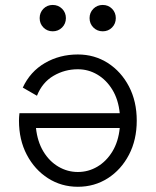

<svg xmlns="http://www.w3.org/2000/svg" viewBox="-20 -732 618 761"><path d="M126.5 -352.5 70.3 -384.8Q99.6 -448.2 158 -482.2Q216.3 -516.1 288.6 -516.1Q354.5 -516.1 407.5 -482.2Q460.4 -448.2 491.2 -389.2Q522 -330.1 522 -253.9Q522 -177.7 491.2 -118.7Q460.4 -59.6 407.5 -25.6Q354.5 8.3 288.6 8.3Q223.1 8.3 170.2 -25.6Q117.2 -59.6 86.2 -118.7Q55.2 -177.7 55.2 -253.9Q55.2 -267.1 57.1 -283.2H454.6Q449.2 -337.4 425.3 -376.5Q401.4 -415.5 365.7 -436.5Q330.1 -457.5 288.6 -457.5Q236.3 -457.5 191.9 -431.4Q147.5 -405.3 126.5 -352.5ZM288.6 -50.3Q330.1 -50.3 365.7 -71.3Q401.4 -92.3 425.3 -131.3Q449.2 -170.4 454.6 -224.6H122.6Q128.4 -170.4 152.1 -131.3Q175.8 -92.3 211.7 -71.3Q247.6 -50.3 288.6 -50.3ZM335 -660.2Q335 -682.1 350.1 -697.3Q365.2 -712.4 387.2 -712.4Q409.2 -712.4 424.1 -697.3Q439 -682.1 439 -660.2Q439 -638.2 424.1 -623Q409.2 -607.9 387.2 -607.9Q365.2 -607.9 350.1 -623Q335 -638.2 335 -660.2ZM137.2 -660.2Q137.2 -682.1 152.1 -697.3Q167 -712.4 189 -712.4Q210.9 -712.4 226.1 -697.3Q241.2 -682.1 241.2 -660.2Q241.2 -638.2 226.1 -623Q210.9 -607.9 189 -607.9Q167 -607.9 152.1 -623Q137.2 -638.2 137.2 -660.2Z"/></svg>

Font: Giphurs Light
Style: Regular
Weight: 300
Version: Version 0.920; ttfautohint (v1.8.4.7-5d5b)